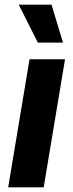

<svg xmlns="http://www.w3.org/2000/svg" viewBox="-20 -798 312 818"><path d="M14.9 0 105.8 -545.5H257.1L166.2 0ZM141.3 -616.5 59.7 -778.1H199.6L248.2 -616.5Z"/></svg>

Font: Karasuma Gothic
Style: Bold Italic
Weight: 700
Italic angle: 9.39998°
Designer: Rasmus Andersson / Ryoko Nishizuka
Foundry: Genbu
Version: Version 1.00